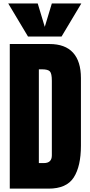

<svg xmlns="http://www.w3.org/2000/svg" viewBox="-20 -1121 533 1141"><path d="M38.1 0V-859.4H274.4Q367.2 -859.4 414.1 -807.9Q460.9 -756.3 460.9 -657.2V-254.9Q460.9 -132.8 418.2 -66.4Q375.5 0 268.6 0ZM210.9 -151.9H240.7Q288.1 -151.9 288.1 -197.8V-641.1Q288.1 -684.1 276.6 -696.5Q265.1 -709 230 -709H210.9ZM146.5 -903.8 28.8 -1100.6H204.1L246.1 -961.4L288.1 -1100.6H463.4L345.7 -903.8Z"/></svg>

Font: webenart
Style: Regular
Weight: 400
Designer: Vernon Adams
Foundry: Vernon Adams
Version: Version 2.116; ttfautohint (v1.8.3)